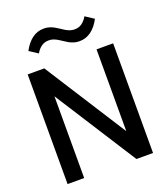

<svg xmlns="http://www.w3.org/2000/svg" viewBox="-173 -1113 1079 1234"><g transform="rotate(-20 366.5 -496.0)"><path d="M187.7 -750 545 -190.5V-750H658.6V0H545L187.7 -559.1V0H74.1V-750ZM130 -890Q155.5 -938.6 190.9 -965.2Q226.4 -991.8 271.8 -991.8Q292.7 -991.8 309.8 -986.4Q326.8 -980.9 341.6 -972.7Q356.4 -964.5 369.8 -955.2Q383.2 -945.9 396.8 -937.7Q410.5 -929.5 425.2 -924.1Q440 -918.6 457.3 -918.6Q487.3 -918.6 508.6 -934.5Q530 -950.5 544.5 -976.4L602.7 -938.2Q577.3 -889.5 541.8 -863Q506.4 -836.4 460.9 -836.4Q440 -836.4 423 -841.8Q405.9 -847.3 391.1 -855.5Q376.4 -863.6 363 -873Q349.5 -882.3 335.9 -890.5Q322.3 -898.6 307.7 -904.1Q293.2 -909.5 275.5 -909.5Q245.5 -909.5 224.1 -893.6Q202.7 -877.7 188.2 -851.8Z"/></g></svg>

Font: Spartan MB SemBd
Style: Regular
Weight: 600
Designer: Matt Bailey, Mirko Velimirovic
Foundry: Matt Bailey
Version: Version 1.005